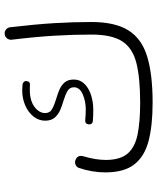

<svg xmlns="http://www.w3.org/2000/svg" viewBox="56 -721 684 836"><g transform="rotate(-90 398.0 -303.0)"><path d="M65.4 -186Q65.4 -243.7 85 -302.2Q89.8 -313 100.6 -316.7Q111.3 -320.3 121.6 -315.4Q143.1 -305.7 134.8 -279.3Q119.6 -227.1 119.6 -184.6Q119.6 -122.1 147 -89.8Q174.3 -57.6 229.7 -46.1Q285.2 -34.7 369.1 -34.7Q477.1 -34.7 542.2 -51.3Q607.4 -67.9 636.5 -113.5Q665.5 -159.2 665.5 -247.1Q665.5 -325.7 660.6 -407.2Q655.8 -488.8 643.1 -594.2Q642.1 -606 649.2 -614.7Q656.2 -623.5 667 -624.5Q678.2 -626 687 -619.1Q695.8 -612.3 697.3 -601.1Q710 -493.2 715.1 -410.6Q720.2 -328.1 720.2 -247.1Q720.2 -144 683.8 -85.9Q647.5 -27.8 570.1 -4.2Q492.7 19.5 369.6 19.5Q270 19.5 202.4 2Q134.8 -15.6 100.1 -60.3Q65.4 -105 65.4 -186ZM462.9 -529.3Q461.4 -513.2 445.3 -514.6Q439.5 -515.1 434.3 -515.1Q429.2 -515.1 423.8 -515.1Q377.9 -515.1 350.8 -494.9Q323.7 -474.6 323.7 -448.2Q323.7 -427.7 341.6 -418Q359.4 -408.2 385.3 -400.4Q404.3 -395 423.8 -387Q443.4 -378.9 456.5 -364.3Q469.7 -349.6 469.7 -323.7Q469.7 -296.9 451.4 -277.8Q433.1 -258.8 402.8 -248.8Q372.6 -238.8 337.4 -238.8Q325.2 -238.8 313.2 -239.3Q301.3 -239.7 289.1 -240.7Q273.4 -242.7 274.4 -258.3Q276.4 -275.9 293.5 -273.9Q304.7 -272.9 315.9 -272.2Q327.1 -271.5 337.9 -271.5Q375.5 -271.5 405.8 -284.9Q436 -298.3 436 -323.2Q436 -341.8 419.4 -351.3Q402.8 -360.8 377 -368.7Q358.4 -374 338.4 -382.3Q318.4 -390.6 304.4 -406.2Q290.5 -421.9 290.5 -448.2Q290.5 -476.1 308.3 -498.8Q326.2 -521.5 356.4 -534.9Q386.7 -548.3 423.8 -548.3Q434.6 -548.3 447.8 -546.9Q454.6 -546.4 459.2 -541.3Q463.9 -536.1 462.9 -529.3Z"/></g></svg>

Font: Mikhak Light
Style: Regular
Weight: 300
Designer: Amin Abedi
Version: Version 3.3